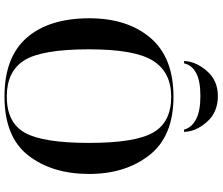

<svg xmlns="http://www.w3.org/2000/svg" viewBox="-86 -872 968 835"><g transform="rotate(90 397.5 -454.0)"><path d="M399 10Q575 10 655.5 -93.5Q736 -197 736 -358Q736 -516 654 -620.5Q572 -725 400 -725Q230 -725 144.5 -625Q59 -525 59 -359Q59 -184 143.5 -87Q228 10 399 10ZM399 0Q290 0 242 -76Q194 -152 194 -358Q194 -558 244 -636.5Q294 -715 400 -715Q511 -715 556 -636.5Q601 -558 601 -358Q601 -158 557 -79Q513 0 399 0ZM245 -771H255Q262 -804 296 -823Q330 -842 397 -842Q464 -842 499.5 -822.5Q535 -803 543 -771H553Q552 -822 510 -870Q468 -918 397 -918Q329 -918 287.5 -869.5Q246 -821 245 -771Z"/></g></svg>

Font: Noto Serif Display Semi
Style: Regular
Weight: 600
Designer: Monotype Design Team
Foundry: Monotype Imaging Inc.
Version: Version 1.900